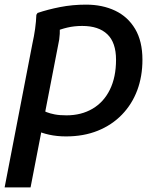

<svg xmlns="http://www.w3.org/2000/svg" viewBox="-24 -577 674 829"><path d="M153 -105Q164 -98 178 -92.5Q192 -87 212.5 -83Q233 -79 263 -79Q327 -79 375.5 -107.5Q424 -136 450.5 -190Q477 -244 477 -319Q477 -393 439.5 -429Q402 -465 331 -465Q297 -465 267 -458Q237 -451 213 -440L233 -474Q235 -455 234 -431Q233 -407 227 -382L108 232H-4L116 -389Q123 -420 127.5 -452Q132 -484 133 -513L138 -521Q182 -536 235.5 -546.5Q289 -557 348 -557Q418 -557 473 -531Q528 -505 559.5 -452Q591 -399 591 -319Q591 -247 568.5 -187Q546 -127 502.5 -82Q459 -37 398 -12.5Q337 12 261 12Q222 12 188 4.5Q154 -3 137 -13Z"/></svg>

Font: Kufam Medium
Style: Italic
Weight: 500
Italic angle: -11°
Designer: Artur Schmal
Foundry: Original Type
Version: Version 1.301; ttfautohint (v1.8.3)